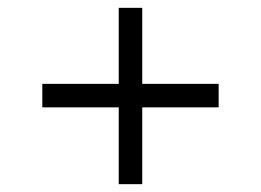

<svg xmlns="http://www.w3.org/2000/svg" viewBox="-20 -543 665 490"><path d="M283 -523V-329H88V-269H283V-73H343V-269H538V-329H343V-523Z"/></svg>

Font: Unageo Variable
Style: Regular
Weight: 300
Designer: Richard Sepsi
Foundry: Richard Sepsi
Version: Version 2.200